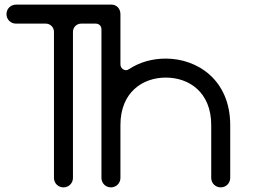

<svg xmlns="http://www.w3.org/2000/svg" viewBox="-20 -809 1091 829"><path d="M295 -672C295 -691 311 -707 330 -707H393C408 -707 418 -697 418 -682V-41C418 -18 436 0 459 0C482 0 500 -18 500 -41V-269C500 -411 596 -474 696 -474C796 -474 892 -411 892 -269V-41C892 -18 910 0 933 0C956 0 974 -18 974 -41V-269C974 -464 832 -556 696 -556C640 -556 585 -542 538 -511C533 -508 529 -506 525 -506C510 -506 500 -518 500 -531V-748C500 -773 482 -789 462 -789H49C26 -789 8 -771 8 -748C8 -725 26 -707 49 -707H178C197 -707 213 -691 213 -672V-41C213 -18 231 0 254 0C277 0 295 -18 295 -41Z"/></svg>

Font: Fabada
Style: Regular
Weight: 400
Designer: deFharo
Foundry: deFharo.com
Version: Version 4.000 2011 initial release